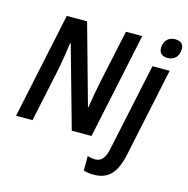

<svg xmlns="http://www.w3.org/2000/svg" viewBox="-136 -881 1223 1251"><g transform="rotate(15 475.0 -255.0)"><path d="M875 -619C921 -619 950 -652 950 -700C950 -735 926 -750 892 -750C843 -750 817 -715 817 -671C817 -635 840 -619 875 -619ZM19 0H130L204 -349C216 -407 232 -506 237 -548H241L395 0H528L679 -714H569L493 -359C482 -307 468 -228 460 -176H457L307 -714H170ZM608 240C717 240 760 166 783 59L910 -542H794L669 46C655 114 631 141 590 141C573 141 554 138 538 132V230C556 237 582 240 608 240Z"/></g></svg>

Font: Noto Sans SemiCondensed SemiBold
Style: Italic
Weight: 600
Width: 4
Italic angle: -12°
Designer: Monotype Design Team
Foundry: Monotype Imaging Inc.
Version: Version 2.013